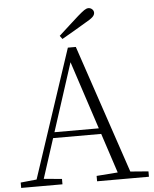

<svg xmlns="http://www.w3.org/2000/svg" viewBox="-61 -983 829 1033"><g transform="rotate(-5 353.5 -466.0)"><path d="M289 -797Q318 -823 345 -848Q372 -873 397 -895Q420 -915 432.5 -923.5Q445 -932 455 -932Q467 -932 475.5 -924Q484 -916 484 -905Q484 -893 472.5 -882Q461 -871 432 -855Q401 -836 368 -817Q335 -798 302 -779ZM11 0V-29L109 -39H126L234 -29V0ZM85 0 327 -730H370L616 0H548L324 -682H344L340 -668L124 0ZM192 -252 194 -283H493L495 -252ZM421 0V-29L554 -39H574L701 -29V0Z"/></g></svg>

Font: Noto Serif JP
Style: Regular
Weight: 200
Designer: Ryoko NISHIZUKA 西塚涼子 (kana & ideographs); Frank Grießhammer (Latin, Greek & Cyrillic); Wenlong ZHANG 张文龙 (bopomofo); San
Foundry: Adobe
Version: Version 2.001;hotconv 1.1.0;makeotfexe 2.6.0